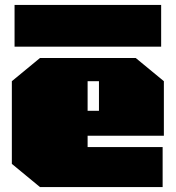

<svg xmlns="http://www.w3.org/2000/svg" viewBox="-20 -758 712 778"><path d="M39 -569V-738H633V-569ZM142 0 28 -94V-429L142 -523H530L644 -429V-208H335V-162H639V0ZM335 -309H381V-429H335Z"/></svg>

Font: Tomorrow Black
Style: Regular
Weight: 900
Designer: Tony de Marco, Monica Rizzolli
Foundry: Just in Type
Version: Version 2.002